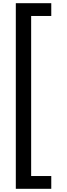

<svg xmlns="http://www.w3.org/2000/svg" viewBox="-20 -813 421 1202"><path d="M301 369H79V-793H301V-713H175V289H301Z"/></svg>

Font: Noto Sans Kannada SemiCondensed Medium
Style: Regular
Weight: 500
Width: 4
Designer: Jelle Bosma - Monotype Design Team
Foundry: Monotype Imaging Inc.
Version: Version 2.005; ttfautohint (v1.8.4.7-5d5b)